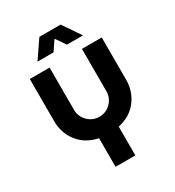

<svg xmlns="http://www.w3.org/2000/svg" viewBox="-211 -824 1050 1151"><g transform="rotate(-30 314.0 -248.5)"><path d="M247 203V5Q160 -13 112.5 -75Q65 -137 65 -217V-510H202V-217Q202 -171 235 -138Q268 -105 314 -105Q361 -105 393.5 -138Q426 -171 426 -217V-510H563V-217Q563 -138 516.5 -76.5Q470 -15 384 4V203ZM157 -577 241 -700H388L472 -577H361L314 -645L268 -577Z"/></g></svg>

Font: MuseoModerno SemiBold
Style: Regular
Weight: 600
Designer: Pablo Cosgaya, Héctor Gatti, Marcela Romero, and the Authors of The MuseoModerno Project.
Foundry: Omnibus-Type Team
Version: Version 1.001